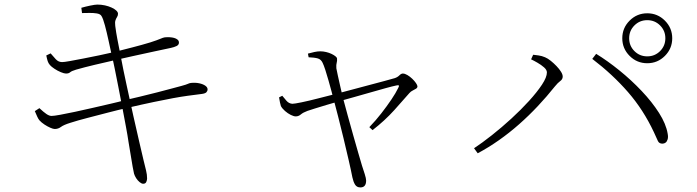

<svg xmlns="http://www.w3.org/2000/svg" viewBox="-20 -765 3040 838"><path d="M335 -731Q352 -736 373.5 -740.5Q395 -745 405 -745Q422 -745 438 -741.5Q454 -738 467 -732Q480 -726 487.5 -719Q495 -712 495 -705Q495 -697 491 -691Q487 -685 484 -676.5Q481 -668 483 -652Q487 -621 492 -595.5Q497 -570 506 -524Q518 -460 533 -391.5Q548 -323 562 -259Q576 -195 588 -145Q600 -95 606 -68Q613 -39 617.5 -21Q622 -3 622 14Q622 21 618.5 29Q615 37 605 37Q598 37 589.5 30Q581 23 574.5 13Q568 3 565 -7Q563 -15 559 -37Q555 -59 550.5 -88Q546 -117 541 -145Q537 -173 529.5 -213Q522 -253 513.5 -298Q505 -343 496.5 -386Q488 -429 481 -464Q474 -499 469 -518Q462 -550 454 -587Q446 -624 438 -654Q430 -684 423 -695Q418 -704 402 -706.5Q386 -709 368.5 -708.5Q351 -708 338 -708ZM182 -523 201 -532Q212 -519 223.5 -506.5Q235 -494 251 -494Q260 -494 285 -498.5Q310 -503 343.5 -509.5Q377 -516 413 -523.5Q449 -531 479 -538Q518 -548 559 -558.5Q600 -569 636 -580Q667 -590 679.5 -595.5Q692 -601 699 -602Q709 -603 720 -602.5Q731 -602 740 -599.5Q749 -597 755 -592Q761 -587 761 -579Q761 -569 750.5 -564Q740 -559 726 -556Q696 -550 651 -540Q606 -530 561.5 -520.5Q517 -511 488 -504Q439 -493 393 -482Q347 -471 312 -461Q292 -455 286 -449.5Q280 -444 268 -444Q260 -444 245.5 -450Q231 -456 217.5 -465Q204 -474 198 -481Q191 -489 188 -498.5Q185 -508 182 -523ZM132 -280 152 -293Q170 -276 182.5 -267.5Q195 -259 205 -259Q215 -259 242.5 -264Q270 -269 307.5 -277Q345 -285 386 -294.5Q427 -304 464 -312.5Q501 -321 526 -328Q553 -334 590 -343Q627 -352 664.5 -361.5Q702 -371 731 -379Q760 -387 772 -390Q794 -396 800 -399Q806 -402 813 -403Q833 -405 849.5 -401.5Q866 -398 876 -391Q886 -384 886 -375Q886 -368 881 -362.5Q876 -357 861 -355Q829 -351 799.5 -347Q770 -343 735 -336.5Q700 -330 652 -320Q604 -310 535 -294Q499 -286 453 -274Q407 -262 362.5 -250.5Q318 -239 287 -229Q258 -220 246 -211Q234 -202 219 -202Q212 -202 199.5 -207.5Q187 -213 174 -221.5Q161 -230 152 -240Q147 -246 142.5 -256Q138 -266 132 -280Z M1327 -515 1324 -531Q1338 -535 1352 -538Q1366 -541 1378 -541Q1390 -541 1403 -538Q1416 -535 1426.5 -530Q1437 -525 1444 -519.5Q1451 -514 1451 -509Q1452 -499 1449.5 -491Q1447 -483 1448 -467Q1450 -457 1454.5 -435.5Q1459 -414 1465 -388.5Q1471 -363 1476 -341Q1486 -303 1498 -259.5Q1510 -216 1522 -173.5Q1534 -131 1544 -96.5Q1554 -62 1560 -42Q1566 -24 1572 -5Q1578 14 1578 23Q1578 53 1553 53Q1537 53 1529.5 40.5Q1522 28 1518 9Q1512 -22 1501.5 -67.5Q1491 -113 1479 -163Q1467 -213 1455.5 -257.5Q1444 -302 1436 -332Q1433 -344 1427 -366Q1421 -388 1414 -413Q1407 -438 1400 -459.5Q1393 -481 1388 -491Q1381 -506 1367 -510Q1353 -514 1327 -515ZM1212 -347Q1220 -337 1230.5 -325Q1241 -313 1256 -312Q1265 -312 1296.5 -318.5Q1328 -325 1370.5 -336Q1413 -347 1453 -357Q1477 -363 1513.5 -373Q1550 -383 1588.5 -393Q1627 -403 1658 -411.5Q1689 -420 1703 -424Q1715 -428 1723 -436Q1731 -444 1738 -444Q1747 -444 1758 -437.5Q1769 -431 1779 -421.5Q1789 -412 1795.5 -402.5Q1802 -393 1802 -388Q1802 -382 1796 -378Q1790 -374 1781.5 -370Q1773 -366 1767 -359Q1743 -331 1701 -284.5Q1659 -238 1606 -197L1592 -210Q1620 -239 1644.5 -270.5Q1669 -302 1688.5 -331Q1708 -360 1718 -381Q1723 -390 1720.5 -392Q1718 -394 1710 -392Q1695 -389 1664 -380.5Q1633 -372 1595 -361Q1557 -350 1521 -340Q1485 -330 1460 -323Q1436 -316 1407 -307.5Q1378 -299 1354.5 -291.5Q1331 -284 1322 -281Q1303 -274 1293 -265.5Q1283 -257 1271 -257Q1262 -257 1249 -263.5Q1236 -270 1224 -280.5Q1212 -291 1206 -302Q1204 -308 1202 -317.5Q1200 -327 1198 -340Z M2696 -598Q2696 -643 2728 -675Q2760 -707 2805 -707Q2850 -707 2882 -675Q2914 -643 2914 -598Q2914 -553 2882 -521Q2850 -489 2805 -489Q2760 -489 2728 -521Q2696 -553 2696 -598ZM2726 -598Q2726 -565 2749 -542Q2772 -519 2805 -519Q2838 -519 2861 -542Q2884 -565 2884 -598Q2884 -631 2861 -654Q2838 -677 2805 -677Q2772 -677 2749 -654Q2726 -631 2726 -598ZM2298 -506 2307 -526Q2317 -525 2331 -523Q2345 -521 2359 -515Q2371 -510 2384 -499.5Q2397 -489 2409 -476.5Q2421 -464 2428.5 -452Q2436 -440 2436 -431Q2436 -419 2425.5 -411.5Q2415 -404 2402 -388Q2367 -344 2327.5 -302Q2288 -260 2245.5 -222.5Q2203 -185 2157.5 -153Q2112 -121 2065 -96L2049 -118Q2084 -141 2127 -175Q2170 -209 2212 -247.5Q2254 -286 2289 -324.5Q2324 -363 2345.5 -395.5Q2367 -428 2367 -449Q2367 -460 2354.5 -471Q2342 -482 2325.5 -491.5Q2309 -501 2298 -506ZM2871 -138Q2857 -138 2851.5 -149.5Q2846 -161 2834 -188Q2788 -286 2721 -363Q2654 -440 2565 -508L2582 -530Q2631 -500 2683 -458Q2735 -416 2780.5 -368Q2826 -320 2856.5 -272Q2887 -224 2894 -182Q2897 -167 2894 -157Q2891 -147 2885 -142.5Q2879 -138 2871 -138Z"/></svg>

Font: Early Summer Mincho VF
Style: Regular
Weight: 250
Designer: GuiWonder
Version: Version 1.002